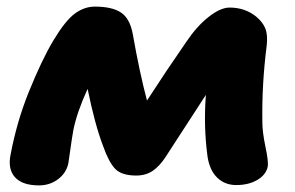

<svg xmlns="http://www.w3.org/2000/svg" viewBox="-20 -520 892 581"><path d="M98.1 41Q47.4 41 25.1 16.1Q2.9 -8.8 12.2 -53.2Q30.8 -150.9 65.9 -238.8Q106.9 -340.3 142.3 -398.9Q177.7 -457.5 206.3 -478.8Q234.9 -500 267.1 -500Q318.8 -500 345.9 -482.2Q373 -464.4 381.8 -417Q401.9 -302.2 424.8 -215.8Q484.9 -308.6 544.9 -395Q576.2 -441.4 611.8 -469.2Q647.5 -497.1 674.8 -497.1Q721.7 -497.1 755.9 -469.2Q775.9 -452.1 783.2 -433.1Q790.5 -414.1 787.1 -382.8Q772 -264.2 773.9 -149.9Q773.9 -120.6 783.4 -75.2Q793 -29.8 790 -15.1Q784.7 9.3 758.3 24.7Q731.9 40 694.8 40Q660.6 40 637.5 17.8Q614.3 -4.4 607.9 -46.9Q595.7 -137.7 603 -232.9Q517.1 -100.1 481 -44.9Q462.9 -17.1 441.9 -2.9Q420.9 11.2 392.1 11.2Q348.1 11.2 328.6 -9Q309.1 -29.3 292 -78.1Q267.6 -141.1 245.1 -251Q212.9 -180.7 202.1 -127Q197.8 -103.5 193.1 -69.3Q188.5 -35.2 187 -26.9Q181.2 2.9 156 22Q130.9 41 98.1 41Z"/></svg>

Font: Shantell Sans Bouncy
Style: Italic
Weight: 800
Italic angle: -11.31°
Designer: Stephen Nixon, Anya Danilova, Shantell Martin
Foundry: Arrow Type
Version: Version 1.006;[9816181b4]